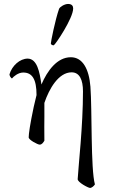

<svg xmlns="http://www.w3.org/2000/svg" viewBox="-20 -715 562 957"><path d="M319.3 -695.3C301.8 -695.3 278.3 -680.7 274.4 -670.9C254.9 -615.2 233.4 -506.8 233.4 -498C233.4 -493.2 241.2 -489.3 245.1 -489.3H248C255.9 -492.2 344.7 -624 344.7 -672.9C344.7 -683.6 339.8 -695.3 319.3 -695.3ZM367.2 177.7C366.2 193.4 419.9 221.7 428.7 221.7C437.5 221.7 448.2 211.9 453.1 204.1C431.6 127 439.5 -167 430.7 -283.2C423.8 -370.1 392.6 -429.7 333 -429.7C264.6 -429.7 215.8 -362.3 186.5 -293.9C177.7 -356.4 165 -421.9 118.2 -422.9C79.1 -422.9 40 -387.7 27.3 -344.7C27.3 -341.8 28.3 -337.9 30.3 -334C33.2 -329.1 37.1 -324.2 40 -324.2C46.9 -333 70.3 -353.5 95.7 -353.5C140.6 -353.5 162.1 -320.3 162.1 -241.2C162.1 -241.2 149.4 -189.5 148.4 -183.6C129.9 -96.7 123 -47.9 123 -30.3C123 -17.6 168 5.9 177.7 5.9C189.5 5.9 196.3 -5.9 201.2 -13.7C200.2 -50.8 201.2 -120.1 201.2 -132.8V-202.1C224.6 -271.5 271.5 -354.5 336.9 -354.5C377 -354.5 393.6 -316.4 393.6 -259.8C393.6 -85 371.1 107.4 367.2 177.7Z"/></svg>

Font: Crimson
Style: Roman
Weight: 400
Version: Version 0.2